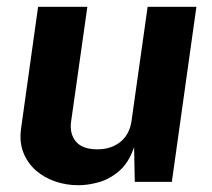

<svg xmlns="http://www.w3.org/2000/svg" viewBox="-20 -537 626 567"><path d="M211 10Q176 10 143.5 -1Q111 -12 86.2 -33.5Q61.5 -55 49 -86.5Q36.5 -118 42.5 -159.5L92.5 -517H238L190 -178Q185 -142 204.2 -119Q223.5 -96 267.5 -96Q308.5 -96 335.8 -118.2Q363 -140.5 368.5 -180.5L416 -517H560L487.5 0H378L376 -102.5Q360.5 -57 332.8 -32.8Q305 -8.5 272.8 0.8Q240.5 10 211 10Z"/></svg>

Font: Public Sans Thin
Style: Bold Italic
Weight: 700
Italic angle: -8°
Version: Version 2.001